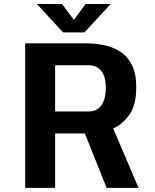

<svg xmlns="http://www.w3.org/2000/svg" viewBox="-20 -910 750 930"><path d="M496.5 0 391 -263.5H247V0H102V-700H396Q439.5 -700 482.8 -691.5Q526 -683 561.5 -660.5Q597 -638 618.5 -596.2Q640 -554.5 640 -488Q640 -402 607.2 -355.2Q574.5 -308.5 528.5 -287.5L651 0ZM247 -594V-370H409.5Q448 -370 470.2 -399Q492.5 -428 492.5 -486.5Q492.5 -538 471 -566Q449.5 -594 408.5 -594ZM516 -890.5 389 -753H285.5L159 -890.5H280.5L338 -813.5L394.5 -890.5Z"/></svg>

Font: League Mono SemiBold
Style: Regular
Weight: 600
Width: 6
Designer: Tyler Finck
Foundry: The League of Moveable Type / Tyler Finck
Version: Version 2.300;RELEASE